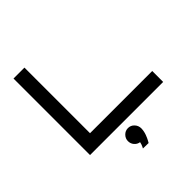

<svg xmlns="http://www.w3.org/2000/svg" viewBox="-239 -864 1242 1242"><g transform="rotate(-45 381.5 -243.5)"><path d="M753 0H84V-700H184V-100H753ZM441 113Q440 139 431.5 162Q423 185 415 199Q407 213 407 213L356 212Q356 212 362 200.5Q368 189 372 170Q350 167 335.5 150Q321 133 321 110Q321 86 338.5 68Q356 50 381 50Q406 50 423.5 68.5Q441 87 441 113Z"/></g></svg>

Font: Bruno Ace
Style: Regular
Weight: 400
Version: Version 1.100; ttfautohint (v1.8.4.7-5d5b);gftools[0.9.27]